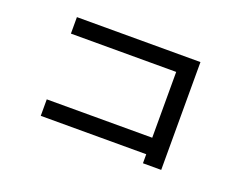

<svg xmlns="http://www.w3.org/2000/svg" viewBox="-87 -763 1174 897"><g transform="rotate(20 500.0 -315.0)"><path d="M159.2 -91.8V-173.8H683.6V-501H160.2V-583H774.4V-46.9H683.6V-91.8Z"/></g></svg>

Font: Gothic A1 Medium
Style: Regular
Weight: 500
Designer: HanYang I&C Co.,Ltd.
Foundry: HanYang I&C Co.,Ltd.
Version: Version 2.50